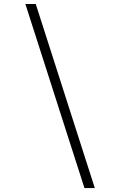

<svg xmlns="http://www.w3.org/2000/svg" viewBox="-20 -750 606 968"><path d="M458 198.2H405.8L107.9 -730H160.2Z"/></svg>

Font: New Heterodox Mono
Style: Book
Weight: 400
Designer: Hao Chi Kiang <hello@hckiang.com>, Alexey Kryukov <alexios@thessalonica.org.ru>
Version: Version 0.0.3